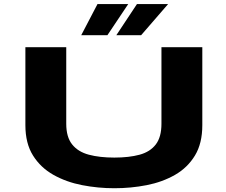

<svg xmlns="http://www.w3.org/2000/svg" viewBox="-20 -938 1140 968"><path d="M556.5 11Q474 11 394.2 -4.5Q314.5 -20 249.8 -56.2Q185 -92.5 146.5 -153.8Q108 -215 108 -307V-700H314V-314Q314 -247 343.8 -209.8Q373.5 -172.5 428 -158Q482.5 -143.5 556.5 -143.5Q630.5 -143.5 683.8 -158Q737 -172.5 765.5 -209.8Q794 -247 794 -314V-700H1000V-307Q1000 -215 962.8 -153.8Q925.5 -92.5 862 -56.2Q798.5 -20 719.5 -4.5Q640.5 11 556.5 11ZM566.5 -760.5 670.5 -917.5H827.5L691.5 -760.5ZM389.5 -760.5 471.5 -917.5H626.5L521.5 -760.5Z"/></svg>

Font: Trispace Expanded ExtraBold
Style: Regular
Weight: 800
Width: 7
Designer: Tyler Finck
Foundry: Etcetera Type Company
Version: Version 1.210; ttfautohint (v1.8.3)